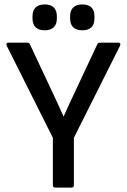

<svg xmlns="http://www.w3.org/2000/svg" viewBox="-20 -848 573 868"><path d="M182 -711C220 -711 237 -732 237 -764V-775C237 -807 220 -828 182 -828C144 -828 127 -807 127 -775V-764C127 -732 144 -711 182 -711ZM352 -711C391 -711 407 -732 407 -764V-775C407 -807 391 -828 352 -828C314 -828 297 -807 297 -775V-764C297 -732 314 -711 352 -711ZM230 0H304C310 0 314 -4 314 -10V-225L523 -642C526 -650 523 -655 516 -655H432C427 -655 422 -653 420 -648L319 -433C301 -396 285 -359 268 -322H267C251 -358 234 -395 217 -431L115 -648C113 -653 108 -655 103 -655H17C10 -655 7 -650 10 -642L219 -225V-10C219 -4 223 0 230 0Z"/></svg>

Font: Sofia Sans Cond SemiBold
Style: Regular
Weight: 600
Width: 3
Designer: Botio Nikoltchev, Ani Petrova
Foundry: lettersoup
Version: Version 4.100